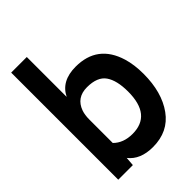

<svg xmlns="http://www.w3.org/2000/svg" viewBox="-193 -707 798 798"><g transform="rotate(-45 206.0 -308.0)"><path d="M117.2 -391.6Q147.9 -454.1 232.4 -454.1Q360.4 -454.1 398.4 -329.1Q411.1 -287.1 411.1 -233.4Q411.1 -125 362.5 -57.6Q314 9.8 223.6 9.8Q149.9 9.8 114.3 -35.6L111.3 3.4H25.4V-626H117.2ZM202.1 -88.9Q313.5 -88.9 313.5 -226.6Q313.5 -292.5 289.8 -326.4Q266.1 -360.4 205.1 -360.4Q144 -360.4 124 -304.7Q117.2 -285.2 117.2 -258.3V-120.6Q148.9 -88.9 202.1 -88.9Z"/></g></svg>

Font: Keraleeyam
Style: Regular
Weight: 400
Designer: Hussain K. H.
Foundry: Swathanthra Malayalam Computing(SMC) http://smc.org.in
Version: Version 3.0.0+20221109